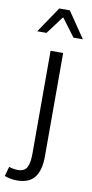

<svg xmlns="http://www.w3.org/2000/svg" viewBox="-139 -751 485 1014"><g transform="rotate(10 103.5 -244.5)"><path d="M153.8 -483.4V70.8Q153.8 145.5 124.3 183.6Q94.7 221.7 30.8 221.7Q-6.3 221.7 -37.1 209.5L-22.5 158.2Q2.4 166.5 24.9 166.5Q60.5 166.5 73.5 142.3Q86.4 118.2 86.4 69.3V-483.4ZM149.4 -711.4 243.7 -572.8H193.4L123 -667H119.1L48.8 -572.8H-1L92.8 -711.4Z"/></g></svg>

Font: Varta
Style: Light
Weight: 300
Designer: Joana Correia, Viktoriya Grabowska, Eben Sorkin
Foundry: Sorkin Type
Version: Version 1.002; ttfautohint (v1.3) -l 8 -r 24 -G 200 -x 12 -H